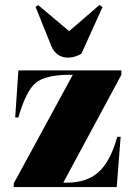

<svg xmlns="http://www.w3.org/2000/svg" viewBox="-20 -763 540 783"><path d="M475 -476V-458L238 -18H251Q335 -18 383 -62Q431 -106 458 -205H472L456 0H36V-15L277 -458H266Q165 -458 125.5 -425Q86 -392 55 -284H42L55 -476ZM398 -734 312 -544Q285 -528 258 -528Q209 -528 189 -576L125 -735L136 -742L262 -636L386 -743Z"/></svg>

Font: Abril Fatface
Style: Regular
Weight: 400
Designer: Veronika Burian, Jos Scaglione
Foundry: TypeTogether
Version: Version 1.001